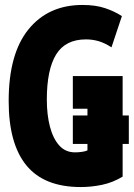

<svg xmlns="http://www.w3.org/2000/svg" viewBox="-20 -745 540 775"><path d="M306 10Q158 10 86.5 -77.5Q15 -165 15 -337Q15 -528 95 -626.5Q175 -725 313 -725Q366 -725 404.5 -712Q443 -699 472 -680L430 -554Q402 -572 377.5 -579Q353 -586 327 -586Q244 -586 206.5 -525Q169 -464 169 -343Q169 -282 181.5 -234Q194 -186 219 -158Q244 -130 283 -130Q296 -130 310.5 -132Q325 -134 333 -138V-164H274V-279H333V-306H274V-438H475V-279H500V-164H475V-32Q435 -8 392 1Q349 10 306 10Z"/></svg>

Font: Noto Sans Mono ExtraCondensed Black
Style: Regular
Weight: 900
Width: 2
Designer: Monotype Design Team
Foundry: Monotype Imaging Inc.
Version: Version 2.014